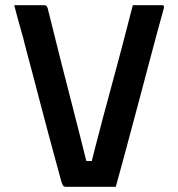

<svg xmlns="http://www.w3.org/2000/svg" viewBox="-20 -720 690 743"><path d="M151 -700Q155 -700 157.5 -698.5Q160 -697 162.5 -693Q165 -689 167 -678Q194 -569 216 -482Q238 -395 256.5 -324Q275 -253 290.5 -191Q306 -129 321 -69L286 -97H363L328 -69Q340 -116 352.5 -165Q365 -214 379.5 -268.5Q394 -323 411.5 -387Q429 -451 449.5 -528.5Q470 -606 494 -700Q522 -700 550.5 -700Q579 -700 607 -700Q610 -700 612 -699Q614 -698 614.5 -695Q615 -692 614 -688Q605 -656 590.5 -602.5Q576 -549 558.5 -483Q541 -417 522.5 -347Q504 -277 486 -210.5Q468 -144 453 -88Q438 -32 428 3Q378 3 327.5 3Q277 3 238 3Q228 3 224.5 -1Q221 -5 217 -19Q206 -59 193.5 -105.5Q181 -152 167 -203.5Q153 -255 138.5 -311Q124 -367 108.5 -425.5Q93 -484 77 -544Q71 -570 63.5 -595.5Q56 -621 49 -647Q42 -673 35 -700Q64 -700 94 -700Q124 -700 151 -700Z"/></svg>

Font: Recursive SemiBold
Style: Regular
Weight: 600
Version: Version 1.085